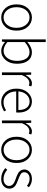

<svg xmlns="http://www.w3.org/2000/svg" viewBox="1171 -1930 771 3153"><g transform="rotate(90 1556.5 -353.5)"><path d="M146 -85.7Q193.8 -26.9 266.8 -26.9Q339.8 -26.9 388.4 -85.9Q437 -145 437 -239Q437 -333 388.4 -393.1Q339.8 -453.1 266.8 -453.1Q193.8 -453.1 146 -393.6Q98.1 -334 98.1 -239.3Q98.1 -144.5 146 -85.7ZM420.4 -55.7Q357.9 12.2 267.6 12.2Q177.2 12.2 114.5 -55.9Q51.8 -124 51.8 -239.5Q51.8 -355 114.3 -423.6Q176.8 -492.2 267.3 -492.2Q357.9 -492.2 420.4 -423.6Q482.9 -355 482.9 -239.3Q482.9 -123.5 420.4 -55.7Z M670.9 -374V-88.9Q743.7 -26.9 814.7 -26.9Q885.7 -26.9 932.6 -88.4Q979.5 -149.9 979.5 -246.1Q979.5 -342.3 942.6 -397.7Q905.8 -453.1 832.3 -453.1Q758.8 -453.1 670.9 -374ZM814.5 12.2Q744.6 12.2 670.9 -48.8H668.5L663.6 0H626.5V-719.2H670.9V-511.2L668.5 -417Q758.3 -492.2 834.5 -492.2Q928.7 -492.2 977.8 -426.5Q1026.9 -360.8 1026.9 -244.9Q1026.9 -128.9 964.6 -58.3Q902.3 12.2 814.5 12.2Z M1168.5 0V-480H1206.5L1210.4 -391.1H1213.9Q1269 -492.2 1349.6 -492.2Q1377.4 -492.2 1397.5 -481.9L1387.7 -441.9Q1366.7 -449.7 1343.8 -450.2Q1263.7 -450.2 1212.9 -327.1V0Z M1786.6 -270Q1786.6 -359.9 1749.3 -407Q1711.9 -454.1 1647 -454.1Q1582 -454.1 1534.9 -404.1Q1487.8 -354 1481 -270ZM1657.7 12.2Q1562.5 12.2 1499 -55.9Q1435.5 -124 1435.5 -237.8Q1435.5 -351.6 1498 -421.9Q1560.5 -492.2 1645.8 -492.2Q1731 -492.2 1779.8 -433.6Q1828.6 -375 1828.6 -270Q1828.6 -246.1 1826.7 -233.9H1481Q1482.9 -142.1 1532.5 -84Q1582 -25.9 1656.2 -25.9Q1730.5 -25.9 1791 -68.8L1808.6 -35.2Q1731 12.2 1657.7 12.2Z M1958.5 0V-480H1996.6L2000.5 -391.1H2003.9Q2059.1 -492.2 2139.6 -492.2Q2167.5 -492.2 2187.5 -481.9L2177.7 -441.9Q2156.7 -449.7 2133.8 -450.2Q2053.7 -450.2 2002.9 -327.1V0Z M2319.8 -85.7Q2367.7 -26.9 2440.7 -26.9Q2513.7 -26.9 2562.3 -85.9Q2610.8 -145 2610.8 -239Q2610.8 -333 2562.3 -393.1Q2513.7 -453.1 2440.7 -453.1Q2367.7 -453.1 2319.8 -393.6Q2272 -334 2272 -239.3Q2272 -144.5 2319.8 -85.7ZM2594.2 -55.7Q2531.7 12.2 2441.4 12.2Q2351.1 12.2 2288.3 -55.9Q2225.6 -124 2225.6 -239.5Q2225.6 -355 2288.1 -423.6Q2350.6 -492.2 2441.2 -492.2Q2531.7 -492.2 2594.2 -423.6Q2656.7 -355 2656.7 -239.3Q2656.7 -123.5 2594.2 -55.7Z M2916.5 12.2Q2819.3 12.2 2740.7 -54.2L2766.6 -86.9Q2840.8 -25.9 2919.4 -25.9Q2973.6 -25.9 3003.7 -53.5Q3033.7 -81.1 3033.7 -115Q3033.7 -148.9 3014.2 -170.9Q2994.6 -192.9 2973.1 -203.4Q2951.7 -213.9 2919.4 -225.6Q2887.2 -236.3 2871.6 -243.2Q2814.9 -266.6 2795.4 -288.1Q2763.2 -322.8 2763.4 -370.8Q2763.7 -418.9 2805.2 -455.6Q2846.7 -492.2 2921.1 -492.2Q2995.6 -492.2 3055.7 -441.9L3031.7 -411.1Q2974.6 -454.1 2919.7 -454.1Q2864.7 -454.1 2836.7 -428.5Q2808.6 -402.8 2808.6 -365.2Q2808.6 -327.6 2840.3 -307.4Q2872.1 -287.1 2938.2 -263.2Q3004.4 -239.3 3030.3 -219.2Q3077.1 -182.1 3077.9 -124Q3078.6 -65.9 3035.2 -26.9Q2991.7 12.2 2916.5 12.2Z"/></g></svg>

Font: SourceSansPro-Light
Style: Regular
Weight: 300
Designer: Paul D. Hunt
Foundry: Adobe Systems Incorporated
Version: Version 2.020;PS 2.0;hotconv 1.0.86;makeotf.lib2.5.63406